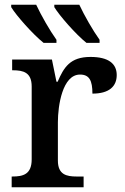

<svg xmlns="http://www.w3.org/2000/svg" viewBox="-20 -786 525 806"><path d="M343 -606H398V-619C370 -658 334 -721 313 -766H208V-756C229 -721 298 -642 343 -606ZM163 -606H217V-619C189 -658 153 -721 132 -766H27V-756C48 -721 118 -642 163 -606ZM29 0H331V-45H302C259 -45 223 -53 223 -112V-273C223 -342 242 -473 316 -473C355 -473 368 -448 368 -393C439 -393 470 -424 470 -471C470 -519 435 -547 360 -547C274 -547 248 -503 222 -443H217L198 -536H31V-491H34C78 -491 113 -482 113 -423V-117C113 -54 77 -45 32 -45H29Z"/></svg>

Font: Noto Serif Medium
Style: Regular
Weight: 500
Designer: Monotype Design Team
Foundry: Monotype Imaging Inc.
Version: Version 2.013